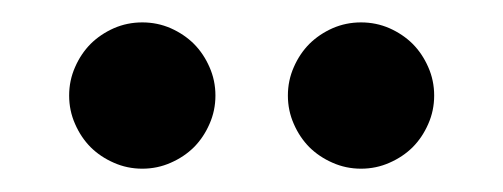

<svg xmlns="http://www.w3.org/2000/svg" viewBox="-20 -733 440 168"><path d="M40.5 -649.4Q40.5 -662.6 45.7 -674.3Q50.8 -686 59.3 -694.6Q67.9 -703.1 79.6 -708.3Q91.3 -713.4 104.5 -713.4Q117.7 -713.4 129.4 -708.3Q141.1 -703.1 149.7 -694.6Q158.2 -686 163.3 -674.3Q168.5 -662.6 168.5 -649.4Q168.5 -636.2 163.3 -624.5Q158.2 -612.8 149.7 -604.2Q141.1 -595.7 129.4 -590.6Q117.7 -585.4 104.5 -585.4Q91.3 -585.4 79.6 -590.6Q67.9 -595.7 59.3 -604.2Q50.8 -612.8 45.7 -624.5Q40.5 -636.2 40.5 -649.4ZM231.9 -649.4Q231.9 -662.6 237.1 -674.3Q242.2 -686 250.7 -694.6Q259.3 -703.1 271 -708.3Q282.7 -713.4 295.9 -713.4Q309.1 -713.4 320.8 -708.3Q332.5 -703.1 341.1 -694.6Q349.6 -686 354.7 -674.3Q359.9 -662.6 359.9 -649.4Q359.9 -636.2 354.7 -624.5Q349.6 -612.8 341.1 -604.2Q332.5 -595.7 320.8 -590.6Q309.1 -585.4 295.9 -585.4Q282.7 -585.4 271 -590.6Q259.3 -595.7 250.7 -604.2Q242.2 -612.8 237.1 -624.5Q231.9 -636.2 231.9 -649.4Z"/></svg>

Font: Fascinate Cyrillic
Style: Regular
Weight: 900
Designer: Denis Ignatov
Foundry: Astigmatic (AOETI)
Version: Version 1.00 November 30, 2018, initial release